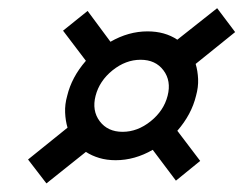

<svg xmlns="http://www.w3.org/2000/svg" viewBox="-20 -568 590 462"><path d="M91.7 -126.7 47.5 -184.2 142.5 -260.8Q137.5 -277.5 136.7 -297.1Q135.8 -316.7 141.7 -337.5Q152.5 -382.5 186.7 -421.7L131.7 -494.2L190.8 -541.7L245.8 -467.5Q289.2 -492.5 335 -492.5Q376.7 -492.5 406.7 -472.5L502.5 -548.3L545.8 -490.8L450.8 -414.2Q455.8 -397.5 456.7 -377.9Q457.5 -358.3 451.7 -337.5Q440.8 -292.5 406.7 -253.3L461.7 -180.8L403.3 -133.3L347.5 -207.5Q304.2 -182.5 258.3 -182.5Q236.7 -182.5 218.8 -187.9Q200.8 -193.3 186.7 -202.5ZM275 -250.8Q310.8 -250.8 342.5 -276.2Q374.2 -301.7 383.3 -337.5Q392.5 -373.3 373.3 -398.8Q354.2 -424.2 318.3 -424.2Q282.5 -424.2 250.8 -398.8Q219.2 -373.3 210 -337.5Q200.8 -301.7 220 -276.2Q239.2 -250.8 275 -250.8Z"/></svg>

Font: Funnel Sans
Style: Italic
Weight: 400
Italic angle: -14.036°
Version: Version 1.000; Beta; Release 5; Build 24; ttfautohint (v1.8.